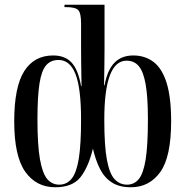

<svg xmlns="http://www.w3.org/2000/svg" viewBox="-20 -780 782 810"><path d="M213 10Q133 10 86.5 -55.5Q40 -121 40 -268Q40 -413 82 -479.5Q124 -546 204 -546Q255 -546 282.5 -515.5Q310 -485 322 -417H324Q323 -475 322.5 -512Q322 -549 322 -576V-681Q322 -725 310 -737.5Q298 -750 258 -750H252V-760H421V-575Q421 -547 420.5 -511.5Q420 -476 419 -420H421Q433 -485 463 -515.5Q493 -546 542 -546Q592 -546 628 -518.5Q664 -491 683 -430Q702 -369 702 -268Q702 -118 656 -54Q610 10 532 10Q483 10 451.5 -10.5Q420 -31 401.5 -68Q383 -105 372 -153Q353 -75 319.5 -32.5Q286 10 213 10ZM230 -1Q262 -1 282.5 -26.5Q303 -52 312.5 -111.5Q322 -171 322 -275Q322 -408 298.5 -467.5Q275 -527 227 -527Q194 -527 174.5 -504.5Q155 -482 146.5 -427Q138 -372 138 -276Q138 -168 148.5 -108.5Q159 -49 179 -25Q199 -1 230 -1ZM516 -1Q546 -1 565.5 -24.5Q585 -48 594.5 -107.5Q604 -167 604 -276Q604 -370 594.5 -424Q585 -478 565.5 -501Q546 -524 514 -524Q420 -524 420 -275Q420 -165 431 -106Q442 -47 463.5 -24Q485 -1 516 -1Z"/></svg>

Font: Noto Serif Display ExtraCondensed Medium
Style: Regular
Weight: 500
Width: 2
Designer: Monotype Design Team
Foundry: Monotype Imaging Inc.
Version: Version 2.009